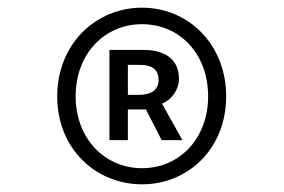

<svg xmlns="http://www.w3.org/2000/svg" viewBox="-20 -852 740 500"><path d="M129 -601C129 -465 229 -372 350 -372C470 -372 569 -465 569 -601C569 -737 470 -832 350 -832C229 -832 129 -737 129 -601ZM522 -601C522 -492 448 -414 350 -414C252 -414 177 -492 177 -601C177 -712 252 -789 350 -789C448 -789 522 -712 522 -601ZM265 -722V-487H313V-567H360L401 -487H455L402 -582C428 -593 446 -619 446 -647C446 -703 402 -722 354 -722ZM342 -605H313V-683H345C380 -683 393 -667 393 -644C393 -618 374 -605 342 -605Z"/></svg>

Font: Kawkab Mono Light
Style: Bold
Weight: 400
Monospace: yes
Designer: Abdullah Arif
Foundry: Abdullah Arif
Version: Version 1.000;PS 000.500;hotconv 1.0.88;makeotf.lib2.5.64775